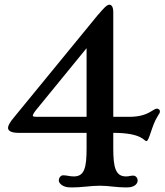

<svg xmlns="http://www.w3.org/2000/svg" viewBox="-20 -799 709 826"><path d="M232.9 -22.5C232.9 -11.2 248.5 7.3 283.7 7.3C339.8 7.3 367.2 0 409.7 0C450.7 0 474.6 7.3 526.4 7.3C562 7.3 572.3 -11.2 572.3 -22.5C572.3 -31.7 565.4 -43.5 553.2 -43.5C540 -43.5 536.6 -40 522 -40C477.1 -40 467.3 -79.1 467.3 -160.6V-227.5C591.8 -227.5 599.1 -191.9 609.9 -191.9C622.1 -191.9 632.8 -259.8 658.7 -299.8C666.5 -311 668 -314.9 668 -319.8C668 -327.6 661.6 -331.5 655.3 -331.5C649.9 -331.5 646 -329.6 636.7 -323.7C611.3 -307.6 585 -296.4 534.7 -296.4H467.3V-746.1C467.3 -770.5 459.5 -778.8 450.2 -778.8C438.5 -778.8 421.9 -758.3 402.8 -736.3V-736.8L40 -293.9C22 -272.5 14.6 -258.8 14.6 -248.5C14.6 -238.8 23.9 -227.5 59.1 -227.5H352.5V-160.6C352.5 -79.1 343.8 -40 297.9 -40C277.8 -40 268.6 -44.9 251.5 -44.9C239.7 -44.9 232.9 -31.7 232.9 -22.5ZM121.1 -300.8C121.1 -304.7 124.5 -312.5 134.3 -324.7L352.5 -591.8V-296.4H140.6C125.5 -296.4 121.1 -298.3 121.1 -300.8Z"/></svg>

Font: Stoke
Style: Regular
Weight: 400
Designer: Nicole Fally
Foundry: Nicole Fally
Version: Version 1.002